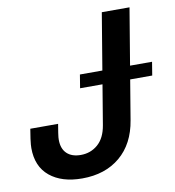

<svg xmlns="http://www.w3.org/2000/svg" viewBox="-82 -801 805 883"><g transform="rotate(-10 320.0 -359.5)"><path d="M231.4 9.8Q136.2 9.8 80.3 -36.1Q24.4 -82 24.4 -168Q24.4 -175.3 25.1 -184.8Q25.9 -194.3 28.1 -211.2Q30.3 -228 35.2 -256.8H165Q160.6 -230 158.4 -216.1Q156.2 -202.1 155.8 -195.6Q155.3 -189 155.3 -184.1Q155.3 -142.1 178.5 -119.9Q201.7 -97.7 243.2 -97.7Q290 -97.7 323.5 -127Q356.9 -156.2 366.7 -214.4L452.1 -727.5H581.5L496.1 -215.3Q478.5 -107.4 408.7 -48.8Q338.9 9.8 231.4 9.8ZM293 -400.4 303.2 -462.9H640.1L629.9 -400.4Z"/></g></svg>

Font: Inter 16pt SemiBold
Style: Italic
Weight: 600
Italic angle: -9.3988°
Version: Version 4.001;git-66647c0bb